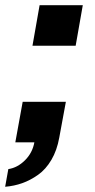

<svg xmlns="http://www.w3.org/2000/svg" viewBox="-34 -547 366 738"><path d="M90.8 -371.1 118.2 -526.9H284.2L256.8 -371.1ZM-14.2 170.9 -2 103Q33.2 97.7 62 69.1Q90.8 40.5 98.1 0H24.9L53.2 -155.8H219.2L193.8 -18.1Q185.1 30.8 163.6 67.4Q142.1 104 112.3 125Q82.5 146 51.5 157Q20.5 168 -14.2 170.9Z"/></svg>

Font: Archivo Expanded SemiBold
Style: Italic
Weight: 600
Width: 7
Italic angle: -10°
Designer: Hector Gatti
Foundry: Omnibus-Type
Version: Version 2.001